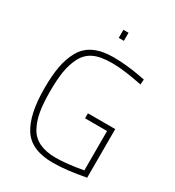

<svg xmlns="http://www.w3.org/2000/svg" viewBox="-208 -1001 1034 1132"><g transform="rotate(30 309.5 -434.5)"><path d="M361 -313V-347H547V-16Q418 9 327 9Q180 9 122.5 -80Q65 -169 65 -347Q65 -434 76.5 -496.5Q88 -559 116 -609Q172 -709 327 -709Q416 -709 516 -690L547 -684L544 -649Q418 -675 338 -675Q258 -675 213 -653Q168 -631 144.5 -585Q121 -539 112 -483.5Q103 -428 103 -347.5Q103 -267 112.5 -211.5Q122 -156 146 -112Q193 -25 327 -25Q401 -25 511 -45V-313ZM296 -823V-878H331V-823Z"/></g></svg>

Font: Titillium Web
Style: Thin
Weight: 200
Version: Version 1.001;PS 57.000;hotconv 1.0.70;makeotf.lib2.5.55311